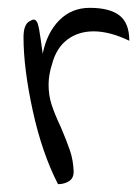

<svg xmlns="http://www.w3.org/2000/svg" viewBox="-20 -470 350 490"><path d="M40 -375Q40 -406 54 -415Q62 -420 66 -420Q73 -420 76.5 -409Q80 -398 84 -369L89 -333Q100 -387 131.5 -418.5Q163 -450 209 -450Q260 -450 285 -430.5Q310 -411 310 -366Q260 -390 219 -390Q180 -390 152 -369Q124 -348 113 -307Q104 -279 104 -254Q104 -227 111.5 -203.5Q119 -180 135 -146Q150 -111 158.5 -86Q167 -61 168 -32Q168 -15 156 -7.5Q144 0 128 0Q87 -80 63.5 -188Q40 -296 40 -375Z"/></svg>

Font: Indie Flower
Style: Regular
Weight: 400
Designer: Kimberly Geswein
Foundry: Kimberly Geswein
Version: Version 2.000